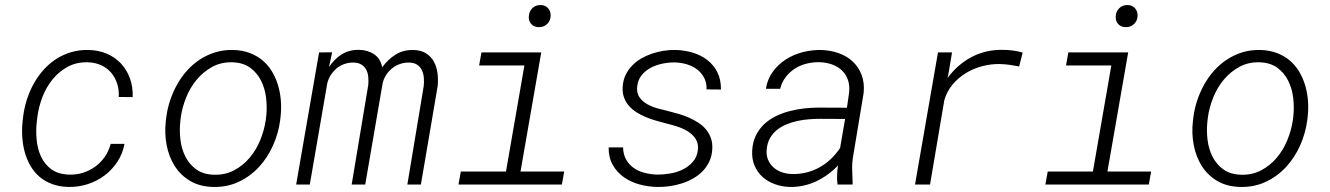

<svg xmlns="http://www.w3.org/2000/svg" viewBox="-20 -738 5322 768"><path d="M255.9 -39.6Q285.6 -38.6 312.5 -47.1Q339.4 -55.7 361.3 -71.8Q383.3 -87.9 399.2 -110.8Q415 -133.8 422.9 -162.6H478Q470.7 -123 449.5 -90.8Q428.2 -58.6 397.9 -35.9Q367.7 -13.2 330.1 -1.2Q292.5 10.7 252.9 9.8Q216.8 8.8 188 -2Q159.2 -12.7 137.7 -31.2Q116.2 -49.8 101.8 -74.7Q87.4 -99.6 79.3 -128.4Q71.3 -157.2 69.1 -189Q66.9 -220.7 70.3 -252.4L72.8 -273.4Q77.1 -307.6 87.9 -340.8Q98.6 -374 115.2 -403.8Q131.8 -433.6 154.3 -458.7Q176.8 -483.9 204.3 -501.7Q231.9 -519.5 264.6 -529.3Q297.4 -539.1 335 -538.1Q375.5 -537.1 408.4 -522.7Q441.4 -508.3 464.6 -483.2Q487.8 -458 500 -423.8Q512.2 -389.6 510.7 -349.6L455.1 -350.1Q456.5 -378.9 448.5 -403.8Q440.4 -428.7 424.6 -447.3Q408.7 -465.8 385.3 -476.8Q361.8 -487.8 332 -488.8Q287.1 -490.2 252 -471.4Q216.8 -452.6 191.4 -421.9Q166 -391.1 150.6 -352.1Q135.3 -313 129.9 -273.4L127.4 -252.9Q123 -217.3 126.5 -179.9Q129.9 -142.6 144 -111.8Q158.2 -81.1 185.3 -61Q212.4 -41 255.9 -39.6Z M645 -268.6Q649.4 -303.2 660.6 -336.9Q671.9 -370.6 689 -400.9Q706.1 -431.2 729.2 -456.8Q752.4 -482.4 780.8 -500.7Q809.1 -519 842.3 -529.1Q875.5 -539.1 913.6 -538.1Q949.7 -537.1 978.8 -526.1Q1007.8 -515.1 1030 -496.6Q1052.2 -478 1067.6 -452.6Q1083 -427.2 1091.8 -398.2Q1100.6 -369.1 1103.3 -337.4Q1106 -305.7 1102.5 -273.4L1100.6 -256.8Q1093.8 -204.6 1072 -156Q1050.3 -107.4 1015.9 -70.1Q981.4 -32.7 934.8 -10.7Q888.2 11.2 832 9.8Q778.3 8.3 740 -14.6Q701.7 -37.6 678.5 -74.5Q655.3 -111.3 646.5 -158Q637.7 -204.6 643.1 -252.4ZM701.2 -252Q697.3 -216.3 701.7 -179.2Q706.1 -142.1 721.7 -111.3Q737.3 -80.6 764.9 -60.5Q792.5 -40.5 835 -39.1Q879.9 -37.6 916 -56.6Q952.1 -75.7 978.5 -106.9Q1004.9 -138.2 1021 -177.7Q1037.1 -217.3 1043 -257.3L1044.9 -272.9Q1048.8 -308.6 1044.4 -346.2Q1040 -383.8 1024.4 -415Q1008.8 -446.3 981 -466.8Q953.1 -487.3 910.6 -488.8Q865.2 -490.2 829.3 -470.7Q793.5 -451.2 767.1 -419.7Q740.7 -388.2 724.6 -348.1Q708.5 -308.1 703.1 -268.6Z M1308.6 -528.8 1295.9 -469.7Q1317.4 -502 1346.9 -520.5Q1376.5 -539.1 1416 -538.6Q1450.7 -538.1 1476.3 -521Q1502 -503.9 1508.8 -468.8Q1531.2 -500 1561.8 -519.3Q1592.3 -538.6 1632.3 -538.1Q1663.6 -537.6 1683.8 -524.9Q1704.1 -512.2 1715.3 -491.7Q1726.6 -471.2 1730 -445.3Q1733.4 -419.4 1730.5 -392.6L1663.6 0H1609.4L1674.8 -393.1Q1676.8 -410.2 1675.3 -427.2Q1673.8 -444.3 1667.2 -457.8Q1660.6 -471.2 1647.9 -479.5Q1635.3 -487.8 1614.3 -487.8Q1595.7 -487.8 1578.9 -481.7Q1562 -475.6 1548.3 -464.6Q1534.7 -453.6 1524.9 -438.7Q1515.1 -423.8 1510.7 -405.8L1440.9 0H1386.7L1453.1 -398.4Q1454.6 -415.5 1452.9 -431.6Q1451.2 -447.8 1444.3 -460.2Q1437.5 -472.7 1424.8 -480.2Q1412.1 -487.8 1392.1 -487.8Q1373.5 -487.8 1356.7 -481.7Q1339.8 -475.6 1326.4 -464.4Q1313 -453.1 1303.2 -438Q1293.5 -422.9 1289.1 -404.8L1219.2 0H1164.6L1256.3 -528.3Z M1905.8 -528.3H2145L2062 -51.8H2236.8L2227.5 0H1814L1823.2 -51.8H2003.9L2077.6 -476.1H1896.5ZM2095.2 -671.9Q2096.2 -691.4 2108.4 -704.3Q2120.6 -717.3 2140.6 -717.8Q2160.2 -718.3 2171.9 -705.6Q2183.6 -692.9 2182.6 -673.8Q2181.6 -654.8 2168.9 -642.3Q2156.2 -629.9 2137.2 -629.4Q2117.7 -628.9 2106 -640.9Q2094.2 -652.8 2095.2 -671.9Z M2771.5 -137.7Q2774.4 -164.6 2762.5 -182.6Q2750.5 -200.7 2730.7 -212.9Q2710.9 -225.1 2687.3 -232.4Q2663.6 -239.7 2643.6 -244.6Q2624.5 -249.5 2604 -255.4Q2583.5 -261.2 2563.7 -269.5Q2543.9 -277.8 2526.6 -288.6Q2509.3 -299.3 2496.3 -314Q2483.4 -328.6 2476.3 -347.4Q2469.2 -366.2 2470.7 -390.6Q2472.2 -416.5 2482.2 -437.5Q2492.2 -458.5 2508.1 -475.1Q2523.9 -491.7 2544.4 -503.7Q2564.9 -515.6 2587.9 -523.4Q2610.8 -531.2 2634.5 -534.9Q2658.2 -538.6 2680.7 -538.1Q2716.8 -537.6 2750.2 -527.6Q2783.7 -517.6 2809.1 -498Q2834.5 -478.5 2849.4 -449Q2864.3 -419.4 2863.8 -379.9L2806.2 -380.4Q2807.1 -407.2 2796.4 -427.2Q2785.6 -447.3 2767.8 -460.7Q2750 -474.1 2726.6 -481Q2703.1 -487.8 2678.7 -488.3Q2655.8 -488.8 2630.6 -483.6Q2605.5 -478.5 2583.7 -467.3Q2562 -456.1 2546.9 -437.5Q2531.7 -418.9 2528.8 -392.6Q2525.9 -366.2 2537.8 -349.1Q2549.8 -332 2569.3 -321Q2588.9 -310.1 2612.1 -304Q2635.3 -297.9 2655.3 -293Q2674.8 -288.1 2695.8 -282Q2716.8 -275.9 2736.6 -267.1Q2756.3 -258.3 2773.9 -246.8Q2791.5 -235.4 2804.2 -220Q2816.9 -204.6 2823.7 -185.1Q2830.6 -165.5 2829.1 -141.1Q2827.6 -113.8 2817.1 -91.8Q2806.6 -69.8 2790.3 -53Q2773.9 -36.1 2752.2 -23.9Q2730.5 -11.7 2706.8 -4.2Q2683.1 3.4 2658 6.8Q2632.8 10.3 2609.4 9.8Q2573.2 9.3 2538.1 -0.2Q2502.9 -9.8 2475.3 -29.3Q2447.8 -48.8 2430.9 -78.4Q2414.1 -107.9 2414.6 -148.4H2472.2Q2473.1 -119.1 2485.1 -98.6Q2497.1 -78.1 2516.4 -65.2Q2535.6 -52.2 2560.3 -46.1Q2585 -40 2611.3 -39.6Q2634.8 -39.6 2661.6 -44.2Q2688.5 -48.8 2711.7 -60.3Q2734.9 -71.8 2751.5 -90.8Q2768.1 -109.9 2771.5 -137.7Z M3330.1 0Q3327.6 -19 3328.4 -37.8Q3329.1 -56.6 3332 -76.2Q3293.9 -36.1 3244.6 -12.7Q3195.3 10.7 3138.7 9.8Q3106.9 8.8 3078.9 -1.5Q3050.8 -11.7 3030 -30.5Q3009.3 -49.3 2998 -75.9Q2986.8 -102.5 2988.8 -136.2Q2990.7 -169.9 3003.4 -195.8Q3016.1 -221.7 3036.1 -240.7Q3056.2 -259.8 3082.3 -272.7Q3108.4 -285.6 3137.2 -293.2Q3166 -300.8 3195.8 -304.2Q3225.6 -307.6 3253.9 -307.6L3367.7 -307.1L3376.5 -367.7Q3379.4 -396.5 3371.6 -418.7Q3363.8 -440.9 3347.7 -456.3Q3331.5 -471.7 3308.6 -480Q3285.6 -488.3 3258.3 -489.3Q3231.4 -489.7 3206.1 -483.4Q3180.7 -477.1 3159.7 -463.6Q3138.7 -450.2 3123 -429.9Q3107.4 -409.7 3100.6 -382.8H3043.5Q3049.8 -421.9 3071.3 -451.2Q3092.8 -480.5 3123 -500Q3153.3 -519.5 3189.9 -529.1Q3226.6 -538.6 3263.7 -538.1Q3301.8 -537.1 3334.7 -525.4Q3367.7 -513.7 3391.1 -491.7Q3414.6 -469.7 3426.5 -438.2Q3438.5 -406.7 3434.6 -366.2L3392.1 -110.4Q3387.7 -83.5 3388.7 -58.1Q3389.6 -32.7 3390.6 -6.3L3390.1 0ZM3147.5 -42Q3177.2 -41 3205.1 -47.9Q3232.9 -54.7 3257.6 -68.4Q3282.2 -82 3303.2 -101.8Q3324.2 -121.6 3340.3 -146L3360.4 -262.2L3261.2 -262.7Q3240.2 -262.7 3217 -261Q3193.8 -259.3 3170.9 -254.4Q3147.9 -249.5 3126.5 -240.7Q3105 -231.9 3088.1 -218.5Q3071.3 -205.1 3060.3 -186Q3049.3 -167 3046.9 -141.1Q3044.4 -117.7 3052 -99.6Q3059.6 -81.5 3073.5 -68.8Q3087.4 -56.2 3106.7 -49.3Q3126 -42.5 3147.5 -42Z M3990.7 -538.6Q4032.2 -538.6 4070.8 -527.8L4056.6 -472.2Q4037.1 -476.1 4017.6 -478.8Q3998 -481.4 3978 -481.9Q3943.4 -482.4 3908.4 -473.1Q3873.5 -463.9 3843.5 -445.6Q3813.5 -427.2 3790.5 -400.1Q3767.6 -373 3757.3 -337.4L3700.2 0H3640.1L3731.9 -528.3H3788.1L3772.9 -437.5L3770 -425.8Q3810.1 -480 3866.2 -509.8Q3922.4 -539.6 3990.7 -538.6Z M4253.4 -528.3H4492.7L4409.7 -51.8H4584.5L4575.2 0H4161.6L4170.9 -51.8H4351.6L4425.3 -476.1H4244.1ZM4442.9 -671.9Q4443.8 -691.4 4456.1 -704.3Q4468.3 -717.3 4488.3 -717.8Q4507.8 -718.3 4519.5 -705.6Q4531.2 -692.9 4530.3 -673.8Q4529.3 -654.8 4516.6 -642.3Q4503.9 -629.9 4484.9 -629.4Q4465.3 -628.9 4453.6 -640.9Q4441.9 -652.8 4442.9 -671.9Z M4753.4 -268.6Q4757.8 -303.2 4769 -336.9Q4780.3 -370.6 4797.4 -400.9Q4814.5 -431.2 4837.6 -456.8Q4860.8 -482.4 4889.2 -500.7Q4917.5 -519 4950.7 -529.1Q4983.9 -539.1 5022 -538.1Q5058.1 -537.1 5087.2 -526.1Q5116.2 -515.1 5138.4 -496.6Q5160.6 -478 5176 -452.6Q5191.4 -427.2 5200.2 -398.2Q5209 -369.1 5211.7 -337.4Q5214.4 -305.7 5210.9 -273.4L5209 -256.8Q5202.1 -204.6 5180.4 -156Q5158.7 -107.4 5124.3 -70.1Q5089.8 -32.7 5043.2 -10.7Q4996.6 11.2 4940.4 9.8Q4886.7 8.3 4848.4 -14.6Q4810.1 -37.6 4786.9 -74.5Q4763.7 -111.3 4754.9 -158Q4746.1 -204.6 4751.5 -252.4ZM4809.6 -252Q4805.7 -216.3 4810.1 -179.2Q4814.5 -142.1 4830.1 -111.3Q4845.7 -80.6 4873.3 -60.5Q4900.9 -40.5 4943.4 -39.1Q4988.3 -37.6 5024.4 -56.6Q5060.5 -75.7 5086.9 -106.9Q5113.3 -138.2 5129.4 -177.7Q5145.5 -217.3 5151.4 -257.3L5153.3 -272.9Q5157.2 -308.6 5152.8 -346.2Q5148.4 -383.8 5132.8 -415Q5117.2 -446.3 5089.4 -466.8Q5061.5 -487.3 5019 -488.8Q4973.6 -490.2 4937.7 -470.7Q4901.9 -451.2 4875.5 -419.7Q4849.1 -388.2 4833 -348.1Q4816.9 -308.1 4811.5 -268.6Z"/></svg>

Font: TypoPRO Roboto Mono
Style: Italic
Weight: 300
Designer: Google
Version: Version 2.000986; 2015; ttfautohint (v1.3)